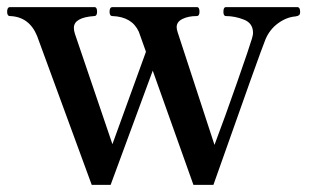

<svg xmlns="http://www.w3.org/2000/svg" viewBox="-36 -504 867 538"><path d="M797 -484Q805 -484 805 -471Q805 -464 802 -461.5Q799 -459 792 -458Q767 -456 743.5 -439Q720 -422 708 -394Q695 -363 562 14H506L392 -306L274 14H221L68 -403Q46 -457 -8 -459Q-16 -459 -16 -471Q-16 -484 -8 -484H229Q236 -484 236 -471Q236 -459 228 -459Q171 -455 171 -426Q171 -418 174 -409L279 -100L373 -359L353 -415Q334 -457 279 -459Q271 -459 271 -471Q271 -484 279 -484H516Q523 -484 523 -471Q523 -459 515 -459Q492 -459 475.5 -451Q459 -443 459 -428Q459 -422 462 -413L565 -98Q593 -172 628.5 -273.5Q664 -375 670 -396Q671 -400 672 -404Q673 -408 673 -412Q673 -439 647.5 -449Q622 -459 597 -459Q590 -459 590 -471Q590 -484 597 -484Z"/></svg>

Font: Shippori Mincho SemiBold
Style: Regular
Weight: 600
Designer: FONTDASU
Foundry: FONTDASU / Google Inc. / but / Adobe
Version: Version 3.110; ttfautohint (v1.8.3)